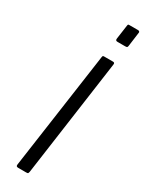

<svg xmlns="http://www.w3.org/2000/svg" viewBox="-247 -988 777 1022"><g transform="rotate(30 141.5 -477.0)"><path d="M235 -742Q247 -742 244 -728L144 -13Q142 -4 140 -2Q138 0 128 0H81Q72 0 69.5 -3.5Q67 -7 68 -14L170 -732Q171 -739 173 -740.5Q175 -742 180 -742ZM276 -940 265 -858Q264 -849 261 -847Q258 -845 249 -845H203Q195 -845 192.5 -848.5Q190 -852 191 -859L203 -944Q204 -951 205.5 -952.5Q207 -954 213 -954H266Q272 -954 275 -950.5Q278 -947 276 -940Z"/></g></svg>

Font: Libre Franklin Light
Style: Italic
Weight: 300
Italic angle: -8°
Designer: Pablo Impallari, Rodrigo Fuenzalida, Nhung Nguyen
Foundry: Impallari Type
Version: Version 3.000